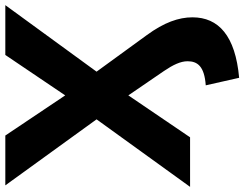

<svg xmlns="http://www.w3.org/2000/svg" viewBox="-142 -638 950 747"><g transform="rotate(-90 333.5 -264.0)"><path d="M404.8 190.9C568.4 176.3 640.1 110.8 640.1 9.3C640.1 -44.4 620.1 -101.1 570.8 -168.5L428.7 -363.8L687.5 -718.8H493.7L336.4 -485.8L180.2 -718.8H-13.7L243.2 -363.8L-19.5 0H173.3L336.4 -240.2L431.2 -101.6C455.1 -66.4 469.2 -37.1 469.2 -9.8C469.2 29.3 449.2 55.7 375.5 61Z"/></g></svg>

Font: Winston ExtraBold
Style: Regular
Weight: 800
Designer: Vernon Adams, Kim Jin-seong, David Berlow, Cristiano Sobral
Foundry: The Winston Project Authors
Version: Version 3.004